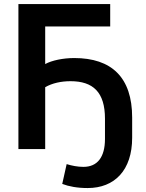

<svg xmlns="http://www.w3.org/2000/svg" viewBox="-20 -739 723 952"><path d="M414.6 193.4C547.9 193.4 635.3 105.5 635.3 -56.2V-156.2C635.3 -355.5 533.2 -451.2 348.1 -451.2C293 -451.2 236.8 -439.5 204.1 -421.4V-607.9H526.4V-718.8H71.3V0H204.1V-306.6C239.3 -327.1 284.2 -336.4 329.6 -336.4C441.4 -336.4 500.5 -282.2 500.5 -150.4V-50.3C500.5 40.5 462.9 88.4 393.6 88.4C364.7 88.4 335.4 82.5 310.5 74.7L288.6 172.9C321.3 185.5 363.3 193.4 414.6 193.4Z"/></svg>

Font: Winston SemiBold
Style: Regular
Weight: 600
Designer: Vernon Adams, Kim Jin-seong, David Berlow, Cristiano Sobral
Foundry: The Winston Project Authors
Version: Version 3.004